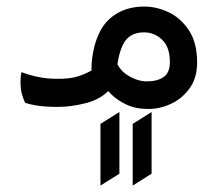

<svg xmlns="http://www.w3.org/2000/svg" viewBox="-20 -312 654 585"><path d="M286.1 253.4V65.4L343.8 29.3V217.3ZM384.3 253.4V65.4L441.9 29.3V217.3ZM432.6 20Q393.1 20 365 6.6Q336.9 -6.8 318.6 -25.1Q300.3 -43.5 289.6 -58.1L326.2 -145Q337.9 -102.1 368.4 -83Q398.9 -64 427.2 -64Q459 -64 478.3 -77.1Q497.6 -90.3 497.6 -123Q497.6 -168.5 474.1 -190.9Q450.7 -213.4 418.5 -213.4Q372.1 -213.4 354 -174.6Q335.9 -135.7 335.9 -80.6Q332.5 -66.4 327.9 -56.4Q323.2 -46.4 314 -39.1Q287.6 -9.8 242.4 2Q197.3 13.7 156.7 13.7Q122.1 13.7 97.4 10.3Q72.8 6.8 56.2 1Q49.8 -14.2 46.1 -27.8Q42.5 -41.5 42.5 -65.4Q42.5 -70.3 43.2 -78.1Q43.9 -85.9 45.4 -92.3Q69.8 -83 96.7 -77.4Q123.5 -71.8 156.7 -71.8Q191.9 -71.8 214.4 -78.4Q236.8 -85 258.8 -97.2Q258.8 -116.2 259.8 -124.5Q261.7 -147 267.8 -171.1Q273.9 -195.3 285.6 -217.8Q303.7 -252.4 338.4 -272.2Q373 -292 419.9 -292Q457.5 -292 494.4 -274.4Q531.2 -256.8 555.9 -219.2Q580.6 -181.6 580.6 -121.6Q580.6 -74.7 557.9 -43.2Q535.2 -11.7 501.2 4.2Q467.3 20 432.6 20Z"/></svg>

Font: Harmattan
Style: Bold
Weight: 700
Designer: George W. Nuss III and SIL International
Foundry: SIL International
Version: Version 4.000